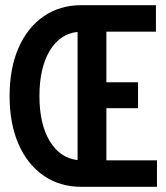

<svg xmlns="http://www.w3.org/2000/svg" viewBox="-20 -720 640 740"><path d="M17 -350Q17 -456 51 -534.5Q85 -613 147.5 -656.5Q210 -700 293 -700H581V-598H390V-403H512V-303H390V-102H585V0H293Q210 0 147.5 -43.5Q85 -87 51 -165.5Q17 -244 17 -350ZM132 -350Q132 -242 171.5 -176.5Q211 -111 279 -103V-597Q211 -590 171.5 -524Q132 -458 132 -350Z"/></svg>

Font: Red Hat Mono Medium
Style: Regular
Weight: 500
Monospace: yes
Designer: Pentagram, MCKL
Foundry: Pentagram, MCKL
Version: Version 1.023; ttfautohint (v1.8.3)